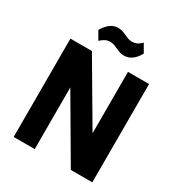

<svg xmlns="http://www.w3.org/2000/svg" viewBox="-207 -1045 1106 1184"><g transform="rotate(30 346.0 -452.5)"><path d="M626 -700V0H473L183 -495H216V0H66V-700H219L510 -205H476V-700ZM188 -833Q209 -868 234 -886.5Q259 -905 288 -905Q311 -905 330 -897Q349 -889 367.5 -881Q386 -873 404 -873Q421 -873 437.5 -880.5Q454 -888 470 -905L504 -846Q485 -811 459.5 -792.5Q434 -774 404 -774Q382 -774 362.5 -782.5Q343 -791 325.5 -798.5Q308 -806 288 -806Q271 -806 254.5 -798Q238 -790 222 -774Z"/></g></svg>

Font: Pathway Extreme SemiCondensed
Style: Bold
Weight: 700
Width: 4
Version: Version 1.001;gftools[0.9.26]